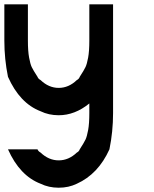

<svg xmlns="http://www.w3.org/2000/svg" viewBox="-20 -520 707 883"><path d="M390.8 -44.2Q324.2 10 250 10Q204.2 10 166.7 -8.3Q70.8 -45 16.7 -166.7Q0 -248.3 0 -333.3V-500H108.3V-333.3Q108.3 -285 113.8 -255.4Q119.2 -225.8 125.8 -211.7Q132.5 -197.5 152.5 -166.7Q155.8 -157.5 166.7 -151.7Q204.2 -115.8 250 -115.8Q295.8 -115.8 333.3 -151.7Q343.3 -156.7 346.7 -166.7Q366.7 -197.5 373.3 -211.7Q380 -225.8 385.4 -255.4Q390.8 -285 390.8 -333.3V-500H500V0Q500 85 483.3 166.7Q431.7 280.8 333.3 325Q295.8 343.3 250 343.3Q204.2 343.3 166.7 325Q70.8 288.3 16.7 166.7H152.5Q155.8 175.8 166.7 181.7Q204.2 217.5 250 217.5Q295.8 217.5 333.3 181.7Q343.3 176.7 346.7 166.7Q366.7 135.8 373.3 121.7Q380 107.5 385.4 77.9Q390.8 48.3 390.8 0Z"/></svg>

Font: 0xA000-Mono
Style: Mono-Bold
Weight: 700
Version: Version 0.1